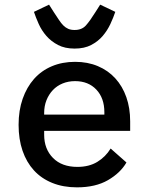

<svg xmlns="http://www.w3.org/2000/svg" viewBox="-20 -794 640 826"><path d="M60 -257Q60 -319 77.5 -369Q95 -419 126.5 -454.5Q158 -490 203 -509Q248 -528 303 -528Q357 -528 401 -509.5Q445 -491 476 -457Q507 -423 523.5 -376Q540 -329 540 -272V-231H170V-214Q170 -153 208 -114.5Q246 -76 313 -76Q363 -76 398.5 -97.5Q434 -119 456 -155L524 -95Q498 -50 444.5 -19Q391 12 311 12Q252 12 205 -7Q158 -26 126 -61Q94 -96 77 -145.5Q60 -195 60 -257ZM170 -308V-301H429V-311Q429 -372 394.5 -408.5Q360 -445 303 -445Q274 -445 249.5 -435Q225 -425 207.5 -406.5Q190 -388 180 -363Q170 -338 170 -308ZM126 -743 191 -774 212 -741Q224 -723 233.5 -708.5Q243 -694 252.5 -684.5Q262 -675 273.5 -670Q285 -665 301 -665Q332 -665 349.5 -684.5Q367 -704 390 -741L411 -774L476 -743Q468 -719 455 -691Q442 -663 422 -639.5Q402 -616 372.5 -600.5Q343 -585 301 -585Q259 -585 229.5 -600.5Q200 -616 179.5 -639.5Q159 -663 146.5 -691Q134 -719 126 -743Z"/></svg>

Font: IBM Plaex Mono Medium
Style: Regular
Weight: 500
Designer: Mike Abbink, Paul van der Laan, Pieter van Rosmalen
Foundry: Bold Monday
Version: Version 2.003